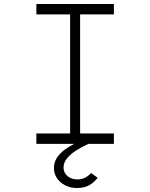

<svg xmlns="http://www.w3.org/2000/svg" viewBox="-20 -720 753 961"><path d="M162 0V-52H331V-648H162V-700H550V-648H381V-52H550V0ZM365 221Q333 221 307 208Q281 195 265.5 172.5Q250 150 250 121Q250 92 265 69.5Q280 47 303 30Q326 13 351 0Q376 -13 398 -23L423 0Q389 15 360.5 33.5Q332 52 315 73Q298 94 298 119Q298 144 317.5 161Q337 178 367 178Q391 178 408.5 168Q426 158 436 146L469 170Q452 192 427.5 206.5Q403 221 365 221Z"/></svg>

Font: Lexend Tera ExtraLight
Style: Regular
Weight: 250
Designer: Bonnie Shaver-Troup, Thomas Jockin
Foundry: Lexend
Version: Version 1.007